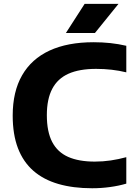

<svg xmlns="http://www.w3.org/2000/svg" viewBox="-20 -969 705 998"><path d="M459 9.5Q360 9.5 283.2 -12.8Q206.5 -35 153.5 -81.2Q100.5 -127.5 73.2 -199Q46 -270.5 46 -368.5Q46 -492.5 94.8 -577.5Q143.5 -662.5 237.2 -706Q331 -749.5 466.5 -749.5Q512 -749.5 554 -745Q596 -740.5 636.5 -731V-593Q599.5 -602 560.5 -606.5Q521.5 -611 479.5 -611Q392.5 -611 336 -585.8Q279.5 -560.5 251.5 -507.2Q223.5 -454 223.5 -370.5Q223.5 -284.5 251.2 -231.2Q279 -178 334.2 -153.5Q389.5 -129 472.5 -129Q515 -129 555.5 -135Q596 -141 636.5 -152V-14.5Q597.5 -3 552 3.2Q506.5 9.5 459 9.5ZM322.5 -797.5 420 -949H596L473.5 -797.5Z"/></svg>

Font: Encode Sans SC SemiExpanded
Style: Bold
Weight: 700
Width: 6
Designer: Multiple Designers
Foundry: Impallari Type
Version: Version 3.002